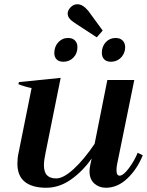

<svg xmlns="http://www.w3.org/2000/svg" viewBox="-20 -875 693 905"><path d="M299 -811Q299 -826 312.5 -840.5Q326 -855 345 -855Q370 -855 396 -824L464 -731L436 -699L332 -767Q315 -778 307 -788.5Q299 -799 299 -811ZM236 -625Q236 -655 254.5 -675.5Q273 -696 301 -696Q322 -696 333.5 -684Q345 -672 345 -653Q345 -623 326 -603.5Q307 -584 279 -584Q258 -584 247 -595Q236 -606 236 -625ZM460 -626Q460 -656 478.5 -676Q497 -696 525 -696Q546 -696 558 -684Q570 -672 570 -652Q570 -644 569 -640Q564 -615 546 -599.5Q528 -584 503 -584Q482 -584 471 -595.5Q460 -607 460 -626ZM653 -143Q626 -77 580 -33.5Q534 10 479 10Q447 10 424.5 -10Q402 -30 402 -67Q402 -80 405 -95L412 -128Q371 -69 315.5 -29.5Q260 10 198 10Q132 10 97 -18Q62 -46 62 -104Q62 -130 67 -152L129 -460Q101 -465 67 -478L69 -488L266 -508L195 -156Q187 -118 187 -97Q187 -64 201.5 -49Q216 -34 245 -34Q279 -34 327.5 -78.5Q376 -123 426 -197L486 -498H613L532 -101Q529 -86 529 -73Q529 -47 544 -47Q561 -47 587 -81.5Q613 -116 629 -155Z"/></svg>

Font: Trirong SemiBold
Style: Italic
Weight: 600
Italic angle: -12°
Designer: Katatrad Team
Foundry: CadsonDemak
Version: Version 1.001